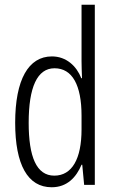

<svg xmlns="http://www.w3.org/2000/svg" viewBox="-20 -780 487 810"><path d="M198 10C264 10 302 -33 324 -85H327L335 0H380V-760H324V-522C324 -500 325 -478 326 -450H323C303 -501 260 -542 199 -542C100 -542 44 -444 44 -262C44 -85 97 10 198 10ZM209 -39C134 -39 101 -118 101 -262C101 -412 137 -492 210 -492C285 -492 324 -421 324 -292V-234C324 -110 284 -39 209 -39Z"/></svg>

Font: Noto Sans Bengali ExtraCondensed Light
Style: Regular
Weight: 300
Width: 2
Designer: Joana Ranito - Universal Thirst; Jelle Bosma - Monotype Design Team
Foundry: Universal Thirst ehf.
Version: Version 3.000